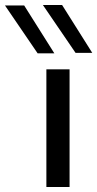

<svg xmlns="http://www.w3.org/2000/svg" viewBox="-118 -750 390 770"><path d="M161 -472V0H68V-472ZM33 -536 -98 -728H-21L100 -536ZM185 -538 54 -730H131L252 -538Z"/></svg>

Font: Madhuban
Style: Regular
Weight: 400
Designer: jaikishan Patel
Foundry: MagicType
Version: Version 1.000